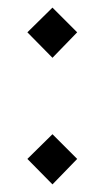

<svg xmlns="http://www.w3.org/2000/svg" viewBox="-20 -502 275 505"><path d="M52 -417 118 -482 183 -417 118 -350ZM52 -84 118 -149 183 -84 118 -17Z"/></svg>

Font: Assistant SemiBold
Style: Regular
Weight: 600
Designer: Hebrew By Ben Nathan, Latin by Paul Hunt
Version: Version 2.001; ttfautohint (v1.6)